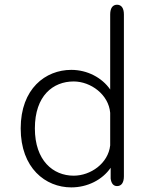

<svg xmlns="http://www.w3.org/2000/svg" viewBox="-20 -782 659 812"><path d="M475 5C493.5 5 504 -9.5 504 -36.5V-721C504 -747.5 493.5 -762 475 -762C456.5 -762 446 -747.5 446 -721V-403.5C411.5 -453.5 349.5 -486.5 281.5 -486.5C172.5 -486.5 67.5 -407 67.5 -239C67.5 -71 172.5 10.5 281.5 10.5C350 10.5 413 -21.5 448 -72.5V-27C450.5 -6 460 5 475 5ZM446 -305V-167C437.5 -91 363.5 -39 291.5 -39C204.5 -39 127.5 -103 127.5 -239C127.5 -377.5 204.5 -437.5 291.5 -437.5C364 -437.5 439.5 -382 446 -305Z"/></svg>

Font: RTM Light Light
Style: Regular
Weight: 300
Designer: after Tyler Finck
Foundry: An Endless Supply
Version: Version 1.000;Glyphs 3.2.1 (3258)